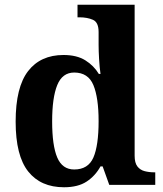

<svg xmlns="http://www.w3.org/2000/svg" viewBox="-20 -780 689 810"><path d="M250 10Q152 10 99 -56.5Q46 -123 46 -267Q46 -412 98.5 -480Q151 -548 248 -548Q304 -548 340 -525.5Q376 -503 397 -468H404Q400 -496 398 -531Q396 -566 396 -590V-645Q396 -686 372 -696.5Q348 -707 315 -707H307V-760H548V-123Q548 -93 559.5 -78Q571 -63 590 -58Q609 -53 631 -53H635V0H441L413 -78H404Q382 -38 345.5 -14Q309 10 250 10ZM293 -65Q352 -65 374 -115.5Q396 -166 396 -269Q396 -368 374 -421Q352 -474 293 -474Q243 -474 221.5 -421Q200 -368 200 -268Q200 -166 221.5 -115.5Q243 -65 293 -65Z"/></svg>

Font: Noto Serif Toto
Style: Bold
Weight: 700
Designer: Monotype Design Team
Foundry: Monotype Imaging Inc.
Version: Version 2.001; ttfautohint (v1.8.4.7-5d5b)